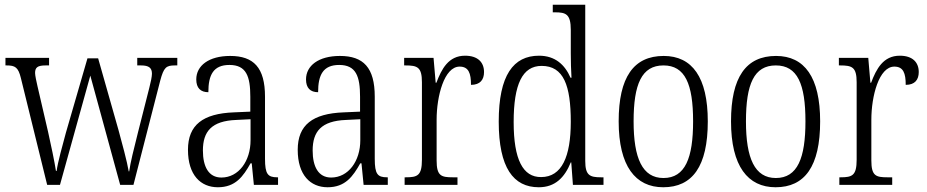

<svg xmlns="http://www.w3.org/2000/svg" viewBox="-20 -780 3909 810"><path d="M68 -451 179 0H233L361 -461L487 0H543L656 -440C671 -496 681 -504 718 -504H728V-536H559V-504H575C609 -504 621 -493 621 -469C621 -457 616 -433 610 -410L562 -221C544 -150 530 -93 525 -57H523C517 -95 493 -184 480 -231L394 -534H349L258 -220C245 -172 223 -93 219 -59H216C211 -93 194 -175 183 -223L138 -417C134 -434 128 -462 128 -472C128 -496 139 -504 173 -504H187V-536H3V-504H8C44 -504 57 -496 68 -451Z M899 10C974 10 1006 -36 1037 -91H1042L1051 0H1153V-32H1150C1110 -32 1098 -45 1098 -110V-372C1098 -495 1050 -544 951 -544C861 -544 808 -503 808 -445C808 -409 826 -391 859 -391C859 -464 880 -506 948 -506C1019 -506 1036 -458 1036 -372V-309L967 -306C836 -301 773 -253 773 -148C773 -41 827 10 899 10ZM914 -31C860 -31 836 -77 836 -145C836 -225 872 -270 977 -274L1037 -277V-188C1037 -101 987 -31 914 -31Z M1362 10C1437 10 1469 -36 1500 -91H1505L1514 0H1616V-32H1613C1573 -32 1561 -45 1561 -110V-372C1561 -495 1513 -544 1414 -544C1324 -544 1271 -503 1271 -445C1271 -409 1289 -391 1322 -391C1322 -464 1343 -506 1411 -506C1482 -506 1499 -458 1499 -372V-309L1430 -306C1299 -301 1236 -253 1236 -148C1236 -41 1290 10 1362 10ZM1377 -31C1323 -31 1299 -77 1299 -145C1299 -225 1335 -270 1440 -274L1500 -277V-188C1500 -101 1450 -31 1377 -31Z M1687 0H1910V-32H1890C1841 -32 1822 -38 1822 -103V-275C1822 -374 1854 -499 1919 -499C1957 -499 1967 -471 1967 -422C2006 -422 2022 -444 2022 -476C2022 -517 1996 -545 1942 -545C1872 -545 1843 -489 1821 -431H1818L1809 -536H1685V-504H1690C1741 -504 1760 -497 1760 -433V-106C1760 -39 1741 -32 1692 -32H1687Z M2253 10C2322 10 2362 -31 2388 -95H2390L2397 0H2526V-32H2516C2468 -32 2449 -40 2449 -101V-760H2312V-728H2321C2367 -728 2388 -721 2388 -654V-555C2388 -521 2389 -484 2391 -452H2387C2363 -507 2322 -545 2254 -545C2146 -545 2084 -463 2084 -267C2084 -72 2146 10 2253 10ZM2263 -33C2186 -32 2147 -107 2147 -265C2147 -425 2184 -502 2265 -502C2358 -502 2388 -419 2388 -266C2388 -119 2350 -33 2263 -33Z M2778 10C2901 10 2966 -78 2966 -268C2966 -454 2900 -544 2780 -544C2653 -544 2590 -454 2590 -268C2590 -79 2661 10 2778 10ZM2779 -29C2690 -29 2653 -112 2653 -268C2653 -425 2687 -504 2779 -504C2870 -504 2904 -426 2904 -268C2904 -114 2871 -29 2779 -29Z M3252 10C3375 10 3440 -78 3440 -268C3440 -454 3374 -544 3254 -544C3127 -544 3064 -454 3064 -268C3064 -79 3135 10 3252 10ZM3253 -29C3164 -29 3127 -112 3127 -268C3127 -425 3161 -504 3253 -504C3344 -504 3378 -426 3378 -268C3378 -114 3345 -29 3253 -29Z M3521 0H3744V-32H3724C3675 -32 3656 -38 3656 -103V-275C3656 -374 3688 -499 3753 -499C3791 -499 3801 -471 3801 -422C3840 -422 3856 -444 3856 -476C3856 -517 3830 -545 3776 -545C3706 -545 3677 -489 3655 -431H3652L3643 -536H3519V-504H3524C3575 -504 3594 -497 3594 -433V-106C3594 -39 3575 -32 3526 -32H3521Z"/></svg>

Font: Noto Serif Hebrew Condensed Light
Style: Regular
Weight: 300
Width: 3
Designer: Monotype Design Team
Foundry: Monotype Imaging Inc.
Version: Version 2.004